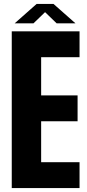

<svg xmlns="http://www.w3.org/2000/svg" viewBox="-20 -960 446 980"><path d="M40 0V-800H386V-668H190V-473H376V-341H190V-132H386V0ZM55 -841 167 -940H253L365 -841H269L210 -898L151 -841Z"/></svg>

Font: Big Shoulders Display Black
Style: Regular
Weight: 900
Designer: Patric King
Foundry: XO Type Co
Version: Version 1.000; ttfautohint (v1.8.2)